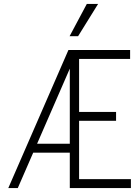

<svg xmlns="http://www.w3.org/2000/svg" viewBox="-20 -951 690 971"><path d="M22 0 326 -698H374L70 0ZM133 -179V-224H373V-179ZM333 0V-698H638V-653H380V-385H567V-340H380V-45H642V0ZM332 -768 419 -931H476L375 -768Z"/></svg>

Font: Azeret Mono Thin Thin
Style: Regular
Weight: 250
Version: Version 1.002